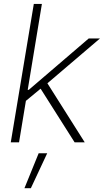

<svg xmlns="http://www.w3.org/2000/svg" viewBox="-20 -748 545 1009"><path d="M109.9 -212.9 119.6 -275.9H131.3L446.3 -545.9H505.4L212.9 -296.4L208.5 -294.4ZM36.6 0 157.7 -727.5H200.2L80.1 0ZM372.1 0 188 -290.5 223.1 -319.8 425.3 0ZM108.4 241.2 183.1 57.6H228L142.1 241.2Z"/></svg>

Font: Inter Tight ExtraLight
Style: Italic
Weight: 250
Italic angle: -9.39999°
Designer: Rasmus Andersson
Foundry: rsms
Version: Version 3.004